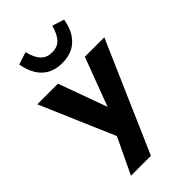

<svg xmlns="http://www.w3.org/2000/svg" viewBox="-266 -768 1028 1028"><g transform="rotate(-45 248.5 -253.5)"><path d="M79 180 191 -55V12L-5 -445H151L264 -134H238L355 -445H502L230 180ZM247 -506Q199 -506 164.5 -524Q130 -542 108 -577.5Q86 -613 77 -664L148 -687Q161 -633 185 -609Q209 -585 248 -585Q288 -585 311.5 -609.5Q335 -634 349 -686L417 -664Q408 -611 385 -576Q362 -541 327.5 -523.5Q293 -506 247 -506Z"/></g></svg>

Font: Nunito Sans 12pt ExtraLight
Style: Weight 830 Width 84 Optical size 12.0 YTLC 445
Weight: 830
Width: 4
Designer: Vernon Adams
Foundry: Vernon Adams
Version: Version 3.101;gftools[0.9.27]